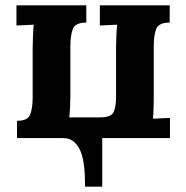

<svg xmlns="http://www.w3.org/2000/svg" viewBox="-20 -520 701 723"><path d="M300 183Q301 82 279.5 41Q258 0 219 0H44V-65Q85 -65 94 -89.5Q103 -114 103 -154V-339Q103 -353 104 -379Q105 -405 107 -427L42 -424V-500H305V-435Q263 -435 254 -410.5Q245 -386 245 -346V-160Q245 -146 244 -122.5Q243 -99 241 -78H357Q399 -78 408 -98.5Q417 -119 417 -153V-339Q417 -353 418 -379Q419 -405 421 -427L356 -424V-500H619V-435Q577 -435 568 -410.5Q559 -386 559 -346V-161Q559 -147 558.5 -121.5Q558 -96 556 -73L620 -76V0H365V183Z"/></svg>

Font: Lora
Style: Bold
Weight: 700
Designer: Olga Karpushina, Alexei Vanyashin (Cyrillic)
Foundry: Cyreal
Version: Version 3.006; ttfautohint (v1.8.4.7-5d5b);gftools[0.9.30]